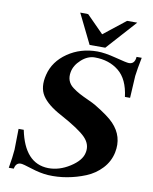

<svg xmlns="http://www.w3.org/2000/svg" viewBox="-98 -973 845 1061"><g transform="rotate(10 324.5 -442.0)"><path d="M643 -713Q630 -649 625 -608L618 -484H589Q577 -582 522.5 -626Q468 -670 388 -670Q348 -670 312.5 -638Q277 -606 270 -567Q265 -540 273 -519Q281 -498 301 -483Q321 -468 341.5 -457Q362 -446 391 -433Q420 -420 435 -411Q513 -364 543 -332Q608 -264 589 -172Q578 -120 541.5 -81Q505 -42 455 -21.5Q405 -1 351.5 8.5Q298 18 245 15Q201 12 150 -4.5Q99 -21 87 -21Q59 -21 53 13H25Q36 -50 39 -91L41 -208H70Q107 -26 239 -23Q301 -22 360.5 -60Q420 -98 429 -142Q440 -189 403.5 -227Q367 -265 258 -324Q181 -365 151 -411Q121 -457 139 -529Q158 -606 230 -655.5Q302 -705 396 -705Q438 -705 501.5 -688.5Q565 -672 578 -672Q611 -672 614 -713ZM585 -900 435 -733H347L265 -900Q270 -900 281 -900Q292 -900 301 -900L310 -899L405 -803L528 -900Z"/></g></svg>

Font: GFS Artemisia
Style: Bold Italic
Weight: 700
Italic angle: -12°
Designer: Designed by Takis Katsoulidis and George D. Matthiopoulos.
Foundry: Designed by Takis Katsoulidis and George D. Matthiopoulos.
Version: Version 1.0